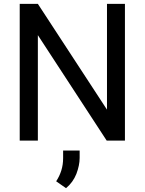

<svg xmlns="http://www.w3.org/2000/svg" viewBox="-20 -731 753 998"><path d="M536.1 -710.9V-161.1L176.8 -710.9H82.5V0H176.8V-548.3L534.7 0H629.4V-710.9ZM308.1 51.3V90.8C308.1 136.2 295.9 174.3 272 211.4L323.2 247.1C347.2 227.1 365.2 202.6 377 172.9C388.2 143.1 394 115.7 394 89.8V51.3Z"/></svg>

Font: Vazirmatn
Style: Regular
Weight: 400
Designer: Saber Rastikerdar
Foundry: Saber Rastikerdar
Version: Version 33.003